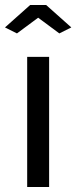

<svg xmlns="http://www.w3.org/2000/svg" viewBox="-38 -750 306 770"><path d="M-18 -640 83 -730H147L248 -640L200 -616L115 -679L30 -616ZM71 0V-522H159V0Z"/></svg>

Font: PTCRaleway Medium
Style: Regular
Weight: 500
Designer: Matt McInerney, Pablo Impallari, Rodrigo Fuenzalida
Foundry: Matt McInerney, Pablo Impallari, Rodrigo Fuenzalida
Version: Version 3.000g; ttfautohint (v1.5) -l 8 -r 28 -G 28 -x 14 -D